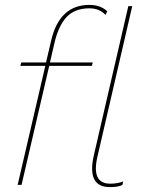

<svg xmlns="http://www.w3.org/2000/svg" viewBox="-20 -755 586 784"><path d="M359 -500 355 -486H181L68 0H52L165 -486H63L67 -500H168L189 -590Q223 -735 345 -735Q390 -735 418 -709L411 -694Q386 -721 345 -721Q286 -721 252.5 -686Q219 -651 202 -578L184 -500ZM378 -116Q352 -5 430 -5Q460 -5 483 -14L480 0Q464 9 428 9Q334 9 363 -120L504 -730H520Z"/></svg>

Font: Elaine Sans Thin
Style: Italic
Weight: 250
Italic angle: -13°
Designer: Wei Huang
Foundry: Wei Huang
Version: Version 2.001;December 24, 2019;FontCreator 12.0.0.2547 64-b